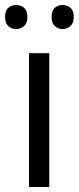

<svg xmlns="http://www.w3.org/2000/svg" viewBox="-30 -748 315 768"><path d="M167 0H85.9V-535.2H167ZM-9.8 -680.2Q-9.8 -705.6 3.2 -716.8Q16.1 -728 34.2 -728Q52.7 -728 66.2 -716.8Q79.6 -705.6 79.6 -680.2Q79.6 -655.8 66.2 -643.8Q52.7 -631.8 34.2 -631.8Q16.1 -631.8 3.2 -643.8Q-9.8 -655.8 -9.8 -680.2ZM176.3 -680.2Q176.3 -705.6 189.2 -716.8Q202.1 -728 220.2 -728Q238.3 -728 251.7 -716.8Q265.1 -705.6 265.1 -680.2Q265.1 -655.8 251.7 -643.8Q238.3 -631.8 220.2 -631.8Q202.1 -631.8 189.2 -643.8Q176.3 -655.8 176.3 -680.2Z"/></svg>

Font: CAA NEO Sans
Style: Regular
Weight: 400
Version: Version 1.10